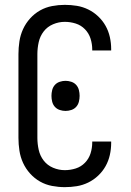

<svg xmlns="http://www.w3.org/2000/svg" viewBox="-20 -763 540 791"><path d="M247 8Q221 8 194.5 3Q168 -2 145 -15Q122 -28 104 -48Q86 -68 75 -92Q64 -116 60 -142.5Q56 -169 56 -195V-540Q56 -566 60 -592.5Q64 -619 75 -643Q86 -667 104 -687Q122 -707 145 -720Q168 -733 194.5 -738Q221 -743 247 -743Q272 -743 296.5 -739Q321 -735 343.5 -724Q366 -713 384.5 -695.5Q403 -678 415 -656.5Q427 -635 432.5 -610.5Q438 -586 438 -561V-555H360V-559Q360 -582 353 -604Q346 -626 330 -642.5Q314 -659 292 -666Q270 -673 247 -673Q222 -673 198.5 -663Q175 -653 160 -633.5Q145 -614 139.5 -589.5Q134 -565 134 -540V-195Q134 -170 139.5 -145.5Q145 -121 160 -101.5Q175 -82 198.5 -72Q222 -62 247 -62Q270 -62 292 -69Q314 -76 330 -92.5Q346 -109 353 -131Q360 -153 360 -176V-180H438V-174Q438 -149 432.5 -124.5Q427 -100 415 -78.5Q403 -57 384.5 -39.5Q366 -22 343.5 -11Q321 0 296.5 4Q272 8 247 8ZM250 -306Q238 -306 226 -310Q214 -314 206 -323Q198 -332 195 -344Q192 -356 192 -368Q192 -380 195 -392Q198 -404 206 -413Q214 -422 226 -426Q238 -430 250 -430Q262 -430 274 -426Q286 -422 294 -413Q302 -404 305 -392Q308 -380 308 -368Q308 -356 305 -344Q302 -332 294 -323Q286 -314 274 -310Q262 -306 250 -306Z"/></svg>

Font: Moesevka
Style: Regular
Weight: 400
Monospace: yes
Designer: Belleve Invis
Foundry: Belleve Invis
Version: Version 32.5.0; ttfautohint (v1.8.4)